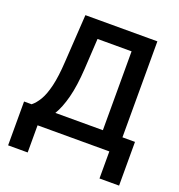

<svg xmlns="http://www.w3.org/2000/svg" viewBox="-157 -858 1089 1165"><g transform="rotate(20 388.0 -275.5)"><path d="M24.5 175.4V-107.6H73.2Q98 -127.1 119.1 -162.6Q140.3 -198.2 155.2 -259.9Q170.1 -321.7 175.8 -419.7L195 -727.3H659.8V-107.6H740.8V174.7H614.3V0H150.9V175.4ZM226.6 -107.6H533.4V-616.8H313.6L302.2 -419.7Q295.5 -308.2 275.6 -231.7Q255.7 -155.2 226.6 -107.6Z"/></g></svg>

Font: Inter UI Semi Bold
Style: Regular
Weight: 600
Designer: Rasmus Andersson
Foundry: rsms
Version: 3.2;8d6f07862